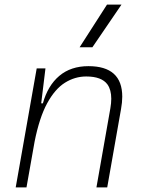

<svg xmlns="http://www.w3.org/2000/svg" viewBox="-20 -815 626 835"><path d="M48.3 0 139.6 -517.6H177.7L159.2 -365.7H166.5Q188 -442.9 238 -485.1Q288.1 -527.3 364.7 -527.3Q511.7 -527.3 511.7 -394.5Q511.7 -370.1 506.3 -340.3L446.3 0H399.4L460 -344.2Q463.9 -366.7 463.9 -385.7Q463.9 -424.3 447.3 -447.8Q421.9 -482.4 355 -482.4Q305.7 -482.4 262.5 -455.3Q219.2 -428.2 185.3 -366.2Q151.4 -304.2 130.4 -198.7L95.2 0ZM326.2 -609.4 445.3 -794.9H508.3L381.8 -609.4Z"/></svg>

Font: CaskaydiaCove NFP ExtraLight
Style: Italic
Weight: 200
Italic angle: -10°
Designer: Aaron Bell
Foundry: Saja Typeworks
Version: Version 2111.001; VTT 6.35;Nerd Fonts 3.1.1